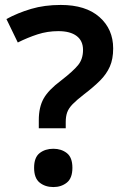

<svg xmlns="http://www.w3.org/2000/svg" viewBox="-20 -744 503 777"><path d="M137 -258Q137 -310 156.5 -345Q176 -380 227 -418Q276 -456 296 -480.5Q316 -505 316 -542Q316 -579 290 -598.5Q264 -618 216 -618Q172 -618 132 -605Q92 -592 52 -572L6 -667Q52 -692 106 -708Q160 -724 226 -724Q327 -724 382.5 -675Q438 -626 438 -548Q438 -505 424.5 -474.5Q411 -444 385 -418Q359 -392 321 -363Q290 -339 274 -322.5Q258 -306 252 -289.5Q246 -273 246 -250V-225H137ZM118 -65Q118 -107 140.5 -124.5Q163 -142 196 -142Q228 -142 250.5 -124.5Q273 -107 273 -65Q273 -23 250.5 -5Q228 13 196 13Q163 13 140.5 -5Q118 -23 118 -65Z"/></svg>

Font: Noto Sans Lisu SemiBold
Style: Regular
Weight: 600
Designer: Monotype Design Team. David Williams.
Foundry: Monotype Imaging Inc.
Version: Version 2.102; ttfautohint (v1.8.4.7-5d5b)